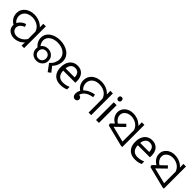

<svg xmlns="http://www.w3.org/2000/svg" viewBox="437 -2417 4109 4109"><g transform="rotate(45 2491.0 -362.5)"><path d="M179 -185Q130 -210 97.5 -245Q65 -280 48.5 -323.5Q32 -367 32 -416Q32 -476 56.5 -522.5Q81 -569 123 -601Q165 -633 218 -649.5Q271 -666 329 -666Q394 -666 455.5 -646Q517 -626 566 -586.5Q615 -547 644 -487Q673 -427 673 -347L611 -344Q611 -405 589 -451.5Q567 -498 528.5 -529.5Q490 -561 440.5 -577Q391 -593 337 -593Q277 -593 225.5 -571Q174 -549 143 -506.5Q112 -464 112 -402Q112 -356 135.5 -313.5Q159 -271 208 -243L179 -185ZM373 7Q317 7 269.5 -15.5Q222 -38 193.5 -79Q165 -120 165 -178Q165 -227 187 -269.5Q209 -312 249.5 -344.5Q290 -377 345 -395L372 -333Q317 -314 280.5 -275.5Q244 -237 244 -187Q244 -148 264.5 -121Q285 -94 316.5 -80Q348 -66 381 -66Q424 -66 469.5 -84Q515 -102 553 -137Q591 -172 612 -224L650 -180Q626 -116 581.5 -74.5Q537 -33 482.5 -13Q428 7 373 7ZM606 -106 601 -144V-471L605 -511L601 -658H679V0H601Z M1280 -154Q1333 -198 1360 -255Q1387 -312 1387 -369Q1387 -423 1364 -465Q1341 -507 1302 -535.5Q1263 -564 1212.5 -578.5Q1162 -593 1106 -593Q1054 -593 1008 -580.5Q962 -568 926 -544Q890 -520 869.5 -485Q849 -450 849 -405Q849 -362 868.5 -321.5Q888 -281 922 -254L894 -198Q833 -238 803 -294.5Q773 -351 773 -412Q773 -475 801 -522.5Q829 -570 876.5 -602Q924 -634 984 -650Q1044 -666 1108 -666Q1176 -666 1240 -648Q1304 -630 1355 -595Q1406 -560 1436.5 -507Q1467 -454 1467 -384Q1467 -335 1451 -287Q1435 -239 1405 -197Q1375 -155 1333 -123L1349 -184L1464 -38L1400 9ZM1052 8Q1000 8 958 -14.5Q916 -37 891.5 -78Q867 -119 867 -174Q867 -229 891.5 -269.5Q916 -310 958 -332.5Q1000 -355 1052 -355Q1104 -355 1146.5 -332.5Q1189 -310 1214.5 -269.5Q1240 -229 1240 -174Q1240 -119 1214.5 -78Q1189 -37 1146.5 -14.5Q1104 8 1052 8ZM1053 -57Q1103 -57 1135.5 -89Q1168 -121 1168 -174Q1168 -226 1135.5 -257.5Q1103 -289 1053 -289Q1003 -289 971 -257.5Q939 -226 939 -174Q939 -122 971.5 -89.5Q1004 -57 1053 -57Z M1757 -546Q1826 -546 1875.5 -516Q1925 -486 1951.5 -431.5Q1978 -377 1978 -304V-251H1611Q1613 -160 1657.5 -112.5Q1702 -65 1782 -65Q1833 -65 1872.5 -74.5Q1912 -84 1954 -102V-25Q1913 -7 1873 1.5Q1833 10 1778 10Q1702 10 1643.5 -21Q1585 -52 1552.5 -113.5Q1520 -175 1520 -264Q1520 -352 1549.5 -415Q1579 -478 1632.5 -512Q1686 -546 1757 -546ZM1756 -474Q1693 -474 1656.5 -433.5Q1620 -393 1613 -321H1886Q1886 -367 1872 -401Q1858 -435 1829.5 -454.5Q1801 -474 1756 -474Z M2199 -186Q2155 -209 2124 -243.5Q2093 -278 2077 -321Q2061 -364 2061 -412Q2061 -465 2081 -511Q2101 -557 2140 -591.5Q2179 -626 2234.5 -646Q2290 -666 2360 -666Q2411 -666 2460.5 -653.5Q2510 -641 2553.5 -616Q2597 -591 2630.5 -552.5Q2664 -514 2683 -463Q2702 -412 2702 -347L2640 -344Q2640 -404 2618.5 -450.5Q2597 -497 2559.5 -528.5Q2522 -560 2473 -576.5Q2424 -593 2369 -593Q2292 -593 2241.5 -566.5Q2191 -540 2166 -497Q2141 -454 2141 -404Q2141 -355 2164 -312Q2187 -269 2230 -243L2199 -186ZM2630 -471 2634 -511 2630 -658H2708V0H2630ZM2221 8Q2199 8 2181 -4Q2163 -16 2152.5 -38.5Q2142 -61 2142 -91Q2142 -143 2166 -189.5Q2190 -236 2233 -273.5Q2276 -311 2333 -335.5Q2390 -360 2455 -369L2466 -301Q2379 -288 2323 -255Q2267 -222 2240.5 -177.5Q2214 -133 2214 -84Q2214 -70 2220.5 -56Q2227 -42 2235 -30L2156 -64Q2156 -93 2174.5 -108.5Q2193 -124 2220 -124Q2242 -124 2257.5 -114.5Q2273 -105 2281.5 -89.5Q2290 -74 2290 -57Q2290 -29 2270.5 -10.5Q2251 8 2221 8Z M2943 -536V0H2855V-536ZM2900 -737Q2920 -737 2935.5 -723.5Q2951 -710 2951 -681Q2951 -653 2935.5 -639Q2920 -625 2900 -625Q2878 -625 2863 -639Q2848 -653 2848 -681Q2848 -710 2863 -723.5Q2878 -737 2900 -737Z M3220 -217Q3167 -242 3131 -277.5Q3095 -313 3077.5 -355Q3060 -397 3060 -442Q3060 -506 3093.5 -556.5Q3127 -607 3186 -636.5Q3245 -666 3323 -666Q3383 -666 3441.5 -646Q3500 -626 3548.5 -586.5Q3597 -547 3625.5 -487Q3654 -427 3654 -347L3593 -344Q3593 -408 3569.5 -455Q3546 -502 3507.5 -532.5Q3469 -563 3423 -578Q3377 -593 3331 -593Q3277 -593 3233.5 -573.5Q3190 -554 3164.5 -519Q3139 -484 3139 -436Q3139 -387 3169.5 -342Q3200 -297 3261 -265L3220 -217ZM3583 -482 3587 -510 3583 -658H3661V12H3620L3132 -111L3116 -157L3371 -402L3418 -351L3188 -128L3181 -174L3643 -58L3583 -6Z M4015 -546Q4084 -546 4133.5 -516Q4183 -486 4209.5 -431.5Q4236 -377 4236 -304V-251H3869Q3871 -160 3915.5 -112.5Q3960 -65 4040 -65Q4091 -65 4130.5 -74.5Q4170 -84 4212 -102V-25Q4171 -7 4131 1.5Q4091 10 4036 10Q3960 10 3901.5 -21Q3843 -52 3810.5 -113.5Q3778 -175 3778 -264Q3778 -352 3807.5 -415Q3837 -478 3890.5 -512Q3944 -546 4015 -546ZM4014 -474Q3951 -474 3914.5 -433.5Q3878 -393 3871 -321H4144Q4144 -367 4130 -401Q4116 -435 4087.5 -454.5Q4059 -474 4014 -474Z M4479 -217Q4426 -242 4390 -277.5Q4354 -313 4336.5 -355Q4319 -397 4319 -442Q4319 -506 4352.5 -556.5Q4386 -607 4445 -636.5Q4504 -666 4582 -666Q4642 -666 4700.5 -646Q4759 -626 4807.5 -586.5Q4856 -547 4884.5 -487Q4913 -427 4913 -347L4852 -344Q4852 -408 4828.5 -455Q4805 -502 4766.5 -532.5Q4728 -563 4682 -578Q4636 -593 4590 -593Q4536 -593 4492.5 -573.5Q4449 -554 4423.5 -519Q4398 -484 4398 -436Q4398 -387 4428.5 -342Q4459 -297 4520 -265L4479 -217ZM4842 -482 4846 -510 4842 -658H4920V12H4879L4391 -111L4375 -157L4630 -402L4677 -351L4447 -128L4440 -174L4902 -58L4842 -6Z"/></g></svg>

Font: oriya15
Style: Book
Weight: 400
Designer: Jelle Bosma - Monotype Design Team
Foundry: Monotype Imaging Inc.
Version: Version 2.003